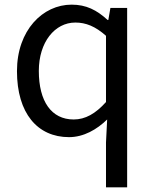

<svg xmlns="http://www.w3.org/2000/svg" viewBox="-20 -577 660 826"><path d="M436 229H527V-543H455L446 -491H443C396 -534 351 -557 288 -557C164 -557 53 -447 53 -271C53 -90 141 13 277 13C340 13 397 -20 441 -63L436 36ZM297 -63C201 -63 147 -141 147 -272C147 -396 216 -480 304 -480C349 -480 390 -464 436 -423V-138C391 -88 347 -63 297 -63Z"/></svg>

Font: Noto Sans CJK TC Regular
Style: Regular
Weight: 400
Designer: Ryoko NISHIZUKA (kana & ideographs); Paul D. Hunt (Latin, Greek & Cyrillic); Wenlong ZHANG (bopomofo); Sandoll Communica
Foundry: Adobe Systems Incorporated
Version: Version 1.001;PS 1.001;hotconv 1.0.78;makeotf.lib2.5.61930